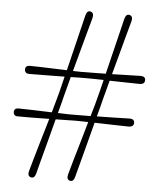

<svg xmlns="http://www.w3.org/2000/svg" viewBox="-51 -748 661 796"><g transform="rotate(5 279.0 -349.5)"><path d="M289.5 -13Q284 7 269.5 3.5Q254.5 -1 259.5 -21Q264 -39 274.8 -75.8Q285.5 -112.5 298.8 -157.8Q312 -203 324 -245.5Q307 -246 292.5 -246.2Q278 -246.5 269 -246.5Q257 -246 235.5 -245.8Q214 -245.5 188.5 -245Q177.5 -202 165 -155Q152.5 -108 142.2 -69.5Q132 -31 127.5 -13Q122 7 107 3.5Q92 -1 97 -21Q102 -39 112.5 -75.8Q123 -112.5 136.2 -157.2Q149.5 -202 162 -244.5Q122.5 -244 85.8 -243.5Q49 -243 32 -243.5Q13 -243 13 -260.5Q13 -276.5 31.5 -276.5Q49 -276.5 88.8 -275.2Q128.5 -274 170 -272.5Q177.5 -298.5 183.2 -319.5Q189 -340.5 192.5 -353.5Q195.5 -365.5 200.2 -384Q205 -402.5 210 -424.5Q167.5 -424 125 -423.5Q82.5 -423 63.5 -423Q44.5 -422.5 44 -440Q44 -456.5 63 -456.5Q75.5 -456.5 100.8 -455.8Q126 -455 156.8 -454Q187.5 -453 217 -452Q227.5 -495.5 239 -542.2Q250.5 -589 259.8 -627.8Q269 -666.5 274 -686Q280 -707.5 295 -702.5Q309 -698 304 -676.5Q298.5 -657.5 288.5 -620.2Q278.5 -583 266.2 -538.2Q254 -493.5 242.5 -451Q260 -450.5 274.2 -450.2Q288.5 -450 298 -450.5Q310.5 -450.5 332 -450.8Q353.5 -451 379 -451.5Q389.5 -495 401 -542Q412.5 -589 422 -627.8Q431.5 -666.5 436 -685.5Q442 -707 457 -702.5Q471.5 -698 466 -676.5Q460.5 -657.5 450.5 -620.5Q440.5 -583.5 428.5 -538.8Q416.5 -494 405 -452Q441.5 -453 474.8 -453.8Q508 -454.5 524 -455Q543.5 -455 544 -439Q543.5 -422 523.5 -421.5Q506.5 -421.5 471 -422.5Q435.5 -423.5 397.5 -424Q391 -399 385.5 -378.5Q380 -358 376.5 -345Q373.5 -333 368.8 -314Q364 -295 357.5 -272Q398 -272.5 437.2 -273.5Q476.5 -274.5 494 -275Q513.5 -275 514 -259Q513.5 -242 493.5 -241.5Q474.5 -241.5 433 -242.8Q391.5 -244 350.5 -245Q339.5 -201.5 327 -154.8Q314.5 -108 304.5 -69.5Q294.5 -31 289.5 -13ZM214.5 -345Q211.5 -333 206.8 -314Q202 -295 195.5 -272Q219 -271 238.2 -270.5Q257.5 -270 269.5 -270.5Q279.5 -270.5 295.8 -270.8Q312 -271 331.5 -271Q339.5 -297.5 345.5 -319Q351.5 -340.5 354.5 -353.5Q358 -365.5 362.5 -384Q367 -402.5 372.5 -425Q349 -425.5 329.2 -425.8Q309.5 -426 297.5 -426Q287.5 -426 271.5 -425.8Q255.5 -425.5 235.5 -425Q229 -400 223.5 -379Q218 -358 214.5 -345Z"/></g></svg>

Font: Fraunces 144pt Soft
Style: Regular
Weight: 400
Version: Version 1.000;[0bf87f6ff]